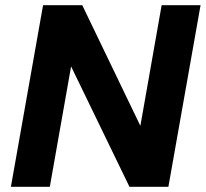

<svg xmlns="http://www.w3.org/2000/svg" viewBox="-20 -720 793 740"><path d="M22 0 146 -700H297L521 -235L603 -700H753L629 0H479L254 -464L172 0Z"/></svg>

Font: DM Sans 18pt Black
Style: Italic
Weight: 900
Italic angle: -10°
Designer: Colophon Foundry, Jonny Pinhorn
Foundry: Colophon Foundry
Version: Version 4.004;gftools[0.9.30]